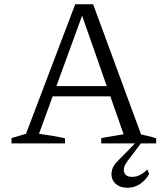

<svg xmlns="http://www.w3.org/2000/svg" viewBox="-20 -673 767 901"><path d="M642 -42Q660 -38 678 -34Q696 -30 713 -24V0H455V-25L560 -43L356 -626H375L163 -45Q194 -41 224 -36Q254 -31 285 -24V0H34V-25L102 -45L333 -653H417ZM205 -221V-269H535V-221ZM578 208Q549 208 530.5 195.5Q512 183 506 163.5Q500 144 506.5 122Q513 100 535 80L630 -17H654L579 82Q556 112 562.5 134.5Q569 157 600 157Q620 157 638 147.5Q656 138 671 122L680 143Q663 174 636.5 191Q610 208 578 208Z"/></svg>

Font: Piazzolla Thin Light
Style: Regular
Weight: 300
Version: Version 2.005